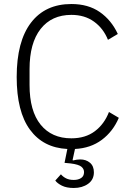

<svg xmlns="http://www.w3.org/2000/svg" viewBox="-20 -730 657 955"><path d="M335 -656Q237 -656 182 -586Q127 -516 127 -386V-307Q127 -178 182 -110Q237 -42 335 -42Q405 -42 452 -77.5Q499 -113 522 -173L571 -144Q542 -76 486.5 -34.5Q431 7 353 11L341 66L343 68Q363 63 379 63Q408 63 427.5 79.5Q447 96 447 127Q447 164 418 184.5Q389 205 347 205Q311 205 288 193.5Q265 182 255 168L283 137Q293 149 308.5 157Q324 165 347 165Q369 165 383.5 155.5Q398 146 398 126Q398 110 384.5 99Q371 88 332 83L301 80L315 11Q195 5 129 -85Q63 -175 63 -347Q63 -524 134 -617Q205 -710 335 -710Q419 -710 476.5 -670Q534 -630 566 -561L517 -532Q494 -589 447.5 -622.5Q401 -656 335 -656Z"/></svg>

Font: IBM Plex Sans Devanagari Light
Style: Regular
Weight: 300
Designer: Mike Abbink, Paul van der Laan, Pieter van Rosmalen, Erin McLaughlin
Foundry: Bold Monday
Version: Version 1.1